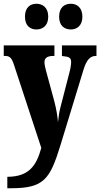

<svg xmlns="http://www.w3.org/2000/svg" viewBox="-23 -778 534 1023"><path d="M355 -621C384 -621 416 -639 416 -689C416 -740 384 -758 355 -758C322 -758 292 -740 292 -689C292 -639 322 -621 355 -621ZM171 -621C202 -621 234 -639 234 -689C234 -740 202 -758 171 -758C140 -758 110 -740 110 -689C110 -639 140 -621 171 -621ZM16 164V225H35C212 225 243 177 299 -4L423 -410C439 -460 458 -480 488 -480H491V-536H307V-480L311 -479C343 -476 356 -472 356 -447C356 -432 351 -405 347 -392L299 -206C293 -183 289 -158 286 -127C284 -153 278 -195 266 -240L223 -398C218 -416 214 -433 214 -447C214 -468 227 -480 263 -480H267V-536H-3V-480H2C26 -480 38 -474 51 -434L197 10C172 101 134 164 16 164Z"/></svg>

Font: Noto Serif Devanagari ExtraCondensed Black
Style: Regular
Weight: 900
Width: 2
Designer: Universal Thirst, Indian Type Foundry and the Monotype Design Team
Foundry: Monotype Imaging Inc.
Version: Version 2.004